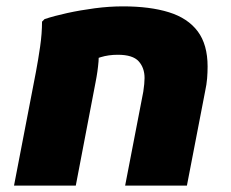

<svg xmlns="http://www.w3.org/2000/svg" viewBox="-20 -583 724 603"><path d="M24 0 93 -358Q100 -395 106 -436.5Q112 -478 112 -515L120 -523Q150 -533 191 -542Q232 -551 277.5 -557Q323 -563 366 -563Q451 -563 510.5 -544.5Q570 -526 601 -484.5Q632 -443 632 -374Q632 -356 630.5 -337Q629 -318 624 -295L567 0H373L430 -295Q432 -308 433 -319Q434 -330 434 -338Q434 -370 415.5 -390.5Q397 -411 350 -411Q321 -411 296.5 -403.5Q272 -396 258 -387L285 -445Q292 -422 289.5 -390.5Q287 -359 280 -324L218 0Z"/></svg>

Font: Kufam ExtraBold
Style: Italic
Weight: 800
Italic angle: -11°
Designer: Artur Schmal
Foundry: Original Type
Version: Version 1.301; ttfautohint (v1.8.3)